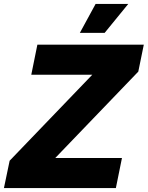

<svg xmlns="http://www.w3.org/2000/svg" viewBox="-47 -956 751 976"><path d="M2 -139 422 -576H112L143 -729H684L656 -592L234 -153H573L542 0H-27ZM439 -936H605L485 -789H359Z"/></svg>

Font: Mona Sans ExtraBold
Style: Italic
Weight: 800
Italic angle: -11.7°
Designer: Deni Anggara
Foundry: GitHub
Version: Version 2.000